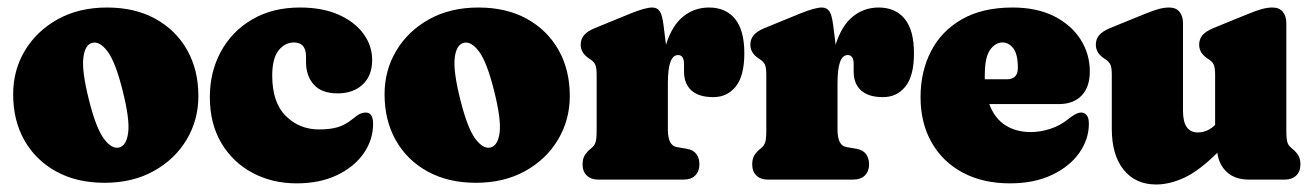

<svg xmlns="http://www.w3.org/2000/svg" viewBox="-20 -478 3486 511"><path d="M265 -458Q339 -458 393.5 -428Q448 -398 478 -345Q508 -292 508 -222.5Q508 -159 476.8 -106.5Q445.5 -54 389.2 -22.8Q333 8.5 258 8.5Q184.5 8.5 129.8 -21.5Q75 -51.5 45 -104.5Q15 -157.5 15 -227Q15 -291 46.2 -343.2Q77.5 -395.5 133.8 -426.8Q190 -458 265 -458ZM297.5 -85.5Q317 -91 321.2 -126Q325.5 -161 306.5 -236.5Q287.5 -312.5 266.5 -340.8Q245.5 -369 225.5 -364Q206 -359 201.8 -324Q197.5 -289 216.5 -213Q235.5 -137 256.5 -108.8Q277.5 -80.5 297.5 -85.5Z M970.5 -318.5Q970.5 -276.5 945.2 -253Q920 -229.5 878.5 -229.5Q836 -229.5 815.2 -252.8Q794.5 -276 794.5 -312.5V-327Q794.5 -365 762.5 -365Q738 -365 721.2 -343.5Q704.5 -322 704.5 -277Q704.5 -205 740.8 -169.2Q777 -133.5 829 -133.5Q858.5 -133.5 878.8 -139.5Q899 -145.5 918 -161Q932 -172.5 939.2 -175.5Q946.5 -178.5 953 -178.5Q973 -178.5 973 -148.5Q973 -106 948 -70Q923 -34 877.2 -12Q831.5 10 769.5 10Q704.5 10 652 -18Q599.5 -46 569 -97.5Q538.5 -149 538.5 -219.5Q538.5 -286.5 567.8 -340.5Q597 -394.5 651 -426.2Q705 -458 778.5 -458Q838 -458 881 -439Q924 -420 947.2 -388.2Q970.5 -356.5 970.5 -318.5Z M1253.5 -458Q1327.5 -458 1382 -428Q1436.5 -398 1466.5 -345Q1496.5 -292 1496.5 -222.5Q1496.5 -159 1465.2 -106.5Q1434 -54 1377.8 -22.8Q1321.5 8.5 1246.5 8.5Q1173 8.5 1118.2 -21.5Q1063.5 -51.5 1033.5 -104.5Q1003.5 -157.5 1003.5 -227Q1003.5 -291 1034.8 -343.2Q1066 -395.5 1122.2 -426.8Q1178.5 -458 1253.5 -458ZM1286 -85.5Q1305.5 -91 1309.8 -126Q1314 -161 1295 -236.5Q1276 -312.5 1255 -340.8Q1234 -369 1214 -364Q1194.5 -359 1190.2 -324Q1186 -289 1205 -213Q1224 -137 1245 -108.8Q1266 -80.5 1286 -85.5Z M1746 -410.5 1752.5 -359Q1768.5 -410 1798.2 -434Q1828 -458 1867 -458Q1911.5 -458 1936.2 -427.8Q1961 -397.5 1961 -336.5Q1961 -276 1938.2 -247.8Q1915.5 -219.5 1878.5 -219.5Q1839.5 -219.5 1820 -237.5Q1800.5 -255.5 1800.5 -287V-307.5Q1800.5 -331.5 1784.5 -331.5Q1757.5 -331.5 1757.5 -257V-133Q1757.5 -90.5 1781.5 -86.5L1808 -82Q1825.5 -79 1833.5 -67.8Q1841.5 -56.5 1841.5 -40.5Q1841.5 -22.5 1830.5 -11.2Q1819.5 0 1798.5 0H1572Q1553 0 1541.8 -10.8Q1530.5 -21.5 1530.5 -40.5Q1530.5 -55 1536 -64.2Q1541.5 -73.5 1552 -82L1557 -86.5Q1562.5 -91.5 1565.2 -100Q1568 -108.5 1568 -133V-278.5Q1568 -298 1564.2 -306Q1560.5 -314 1552 -319.5L1547.5 -322.5Q1525.5 -337 1525.5 -359Q1525.5 -373.5 1534.2 -384.2Q1543 -395 1564 -403.5L1658 -442Q1697.5 -458 1716 -458Q1728.5 -458 1735.5 -448.5Q1742.5 -439 1746 -410.5Z M2197.5 -410.5 2204 -359Q2220 -410 2249.8 -434Q2279.5 -458 2318.5 -458Q2363 -458 2387.8 -427.8Q2412.5 -397.5 2412.5 -336.5Q2412.5 -276 2389.8 -247.8Q2367 -219.5 2330 -219.5Q2291 -219.5 2271.5 -237.5Q2252 -255.5 2252 -287V-307.5Q2252 -331.5 2236 -331.5Q2209 -331.5 2209 -257V-133Q2209 -90.5 2233 -86.5L2259.5 -82Q2277 -79 2285 -67.8Q2293 -56.5 2293 -40.5Q2293 -22.5 2282 -11.2Q2271 0 2250 0H2023.5Q2004.5 0 1993.2 -10.8Q1982 -21.5 1982 -40.5Q1982 -55 1987.5 -64.2Q1993 -73.5 2003.5 -82L2008.5 -86.5Q2014 -91.5 2016.8 -100Q2019.5 -108.5 2019.5 -133V-278.5Q2019.5 -298 2015.8 -306Q2012 -314 2003.5 -319.5L1999 -322.5Q1977 -337 1977 -359Q1977 -373.5 1985.8 -384.2Q1994.5 -395 2015.5 -403.5L2109.5 -442Q2149 -458 2167.5 -458Q2180 -458 2187 -448.5Q2194 -439 2197.5 -410.5Z M2880.5 -288Q2880.5 -246.5 2858.8 -223.8Q2837 -201 2798 -201H2613Q2627 -163 2655.5 -144.8Q2684 -126.5 2723.5 -126.5Q2748.5 -126.5 2775 -135Q2801.5 -143.5 2823 -161Q2844.5 -178.5 2857.5 -178.5Q2866 -178.5 2872 -171.5Q2878 -164.5 2878 -148.5Q2878 -107.5 2852.5 -71.2Q2827 -35 2779.8 -12.5Q2732.5 10 2668 10Q2596 10 2542.5 -18.5Q2489 -47 2459.5 -98.8Q2430 -150.5 2430 -219.5Q2430 -287.5 2457.8 -341.5Q2485.5 -395.5 2540.2 -426.8Q2595 -458 2675 -458Q2739.5 -458 2785.5 -434.8Q2831.5 -411.5 2856 -372.8Q2880.5 -334 2880.5 -288ZM2601 -278Q2601 -272.5 2601 -267H2660Q2689 -267 2689 -297.5Q2689 -334 2676.8 -349.5Q2664.5 -365 2648.5 -365Q2629 -365 2615 -345.2Q2601 -325.5 2601 -278Z M2939 -135V-278.5Q2939 -298 2935.2 -306Q2931.5 -314 2923 -319.5L2918.5 -322.5Q2896.5 -337 2896.5 -359Q2896.5 -373.5 2905 -384Q2913.5 -394.5 2935 -403.5L3024.5 -440Q3050 -450.5 3064.5 -454.2Q3079 -458 3091.5 -458Q3110 -458 3119.2 -446.5Q3128.5 -435 3128.5 -416.5V-183Q3128.5 -125.5 3168 -125.5Q3193.5 -125.5 3214 -145.5V-278.5Q3214 -298 3210.2 -306Q3206.5 -314 3198 -319.5L3193.5 -322.5Q3171.5 -337 3171.5 -359Q3171.5 -373.5 3180 -384Q3188.5 -394.5 3210 -403.5L3299.5 -440Q3325 -450.5 3339.5 -454.2Q3354 -458 3366.5 -458Q3385 -458 3394.2 -446.5Q3403.5 -435 3403.5 -416.5V-133Q3403.5 -108.5 3406.2 -99.8Q3409 -91 3414.5 -86.5L3419.5 -82Q3430 -73.5 3435.5 -64.2Q3441 -55 3441 -40.5Q3441 -21.5 3429.8 -10.8Q3418.5 0 3399.5 0H3304Q3267 0 3245.2 -20.2Q3223.5 -40.5 3220 -71.5Q3171.5 -23.5 3132.2 -5.2Q3093 13 3057 13Q3002 13 2970.5 -26.2Q2939 -65.5 2939 -135Z"/></svg>

Font: Fraunces 144pt SuperSoft Black
Style: Regular
Weight: 900
Version: Version 1.000;[b76b70a41]